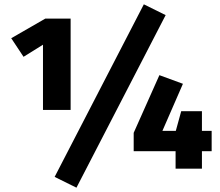

<svg xmlns="http://www.w3.org/2000/svg" viewBox="-20 -781 1020 889"><path d="M646 -761 233 38 334 88 747 -711ZM307 -272V-695H190L32 -604L89 -518L179 -574V-272ZM960 -175H915V-266H819L794 -175H732L827 -393L718 -433L599 -166V-81H793V0H915V-81H960Z"/></svg>

Font: Fira Sans ExtraBold
Style: Regular
Weight: 800
Designer: bBox Type GmbH & Carrois Corporate GbR & Edenspiekermann AG
Foundry: bBox Type GmbH & Carrois Corporate GbR & Edenspiekermann AG
Version: Version 4.300;PS 004.300;hotconv 1.0.88;makeotf.lib2.5.64775